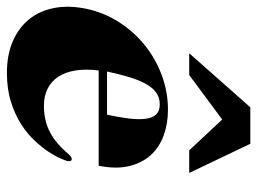

<svg xmlns="http://www.w3.org/2000/svg" viewBox="-116 -627 750 560"><g transform="rotate(90 259.0 -347.0)"><path d="M398.4 -702.1 483.4 -523.9H417.5L327.6 -620.1L197.8 -523.9H134.3L292 -702.1ZM313.5 -284.2Q321.3 -320.3 324.7 -348.6Q328.1 -377 325.4 -397Q322.8 -417 312.7 -427.5Q302.7 -438 283.2 -438Q263.7 -438 249 -427.5Q234.4 -417 223.4 -397Q212.4 -377 203.9 -348.6Q195.3 -320.3 187.5 -284.2ZM184.6 -259.8Q179.7 -221.7 184.6 -191.9Q189.5 -162.1 202.9 -141.8Q216.3 -121.6 237.8 -110.8Q259.3 -100.1 287.1 -100.1Q307.6 -100.1 325 -103.8Q342.3 -107.4 356.9 -114Q371.6 -120.6 384 -129.6Q396.5 -138.7 408.2 -149.9Q422.9 -165 429.7 -173.1Q436.5 -181.2 442.4 -181.2Q451.2 -181.2 448.7 -168.9Q447.8 -164.1 441.4 -149.2Q435.1 -134.3 422.4 -114.7Q409.7 -95.2 389.6 -73.5Q369.6 -51.8 341.3 -33.7Q313 -15.6 275.9 -3.9Q238.8 7.8 191.4 7.8Q138.7 7.8 98.9 -9.5Q59.1 -26.9 34.4 -57.9Q9.8 -88.9 2 -131.6Q-5.9 -174.3 4.9 -225.1Q15.6 -274.9 43 -318.1Q70.3 -361.3 109.6 -393.3Q148.9 -425.3 197.8 -443.6Q246.6 -461.9 299.3 -461.9Q339.4 -461.9 373.8 -449.5Q408.2 -437 431.2 -411.9Q454.1 -386.7 463.4 -348.9Q472.7 -311 462.4 -259.8Z"/></g></svg>

Font: XB Zar
Style: Bold Italic
Weight: 700
Italic angle: -12°
Designer: Behnam
Foundry: Irmug
Version: Version 8.005 2009